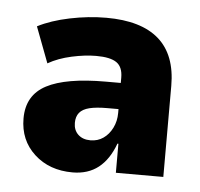

<svg xmlns="http://www.w3.org/2000/svg" viewBox="-35 -752 411 395"><g transform="rotate(5 170.5 -554.5)"><path d="M128 -393Q80 -393 49 -421.5Q18 -450 18 -495Q18 -543 58 -564Q98 -585 180 -585H220V-531H188Q165 -531 151 -527.5Q137 -524 130.5 -516Q124 -508 124 -495Q124 -480 133.5 -471Q143 -462 159 -462Q174 -462 185.5 -470Q197 -478 204 -492Q211 -506 211 -523V-596Q211 -618 198 -627Q185 -636 156 -636Q133 -636 105.5 -630Q78 -624 57 -612L29 -686Q56 -700 94.5 -708Q133 -716 170 -716Q242 -716 278.5 -684Q315 -652 315 -588V-400H217V-460H215Q203 -427 181.5 -410Q160 -393 128 -393Z"/></g></svg>

Font: Nunito Sans 10pt SemiCondensed Black
Style: Regular
Weight: 900
Width: 4
Designer: Vernon Adams
Foundry: Vernon Adams
Version: Version 3.101;gftools[0.9.27]